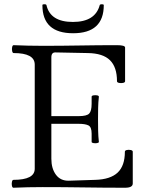

<svg xmlns="http://www.w3.org/2000/svg" viewBox="-20 -878 686 901"><path d="M43 3Q38 3 36 -6Q34 -15 36 -24.5Q38 -34 43 -34Q143 -34 143 -86V-575Q143 -629 44 -629Q39 -629 37 -638.5Q35 -648 37 -657Q39 -666 44 -666Q112 -663 181 -663Q268 -663 354.5 -664.5Q441 -666 529 -666Q567 -666 567 -655V-497Q567 -491 557.5 -489Q548 -487 538.5 -489Q529 -491 529 -497Q529 -563 496 -595.5Q463 -628 392 -629L241 -632Q221 -633 221 -609V-333H349Q387 -333 398.5 -345Q410 -357 410 -391V-424Q410 -429 418.5 -430.5Q427 -432 435.5 -430.5Q444 -429 444 -424Q441 -397 440.5 -371Q440 -345 440 -318Q440 -292 440.5 -265.5Q441 -239 444 -212Q444 -208 435.5 -206.5Q427 -205 418.5 -206.5Q410 -208 410 -212V-251Q410 -282 395 -289.5Q380 -297 349 -297H221V-133Q221 -87 242.5 -58Q264 -29 303 -30L427 -34Q498 -36 532 -68Q566 -100 566 -166Q566 -172 575 -174Q584 -176 593.5 -174Q603 -172 603 -166V-17Q603 3 567 3Q470 3 373.5 1.5Q277 0 180 0Q111 0 43 3ZM323 -722Q179 -722 179 -854Q179 -857 182.5 -857.5Q186 -858 189 -858Q191 -858 194 -857.5Q197 -857 198 -854Q216 -775 322 -775Q427 -775 448 -854Q449 -858 457 -858Q459 -858 463 -857.5Q467 -857 467 -854Q467 -722 323 -722Z"/></svg>

Font: Junicode SmExp
Style: Regular
Weight: 400
Width: 6
Designer: Peter S. Baker
Version: Version 2.205; ttfautohint (v1.8.4)